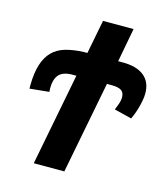

<svg xmlns="http://www.w3.org/2000/svg" viewBox="-105 -769 735 850"><g transform="rotate(15 263.0 -344.0)"><path d="M414 -323Q424 -347 427.5 -359Q431 -371 431 -383Q431 -404 417.5 -413.5Q404 -423 372 -423H351L269 0H129L211 -423H195Q150 -423 131.5 -402Q113 -381 113 -339L114 -323L25 -314V-333Q26 -388 38 -425.5Q50 -463 73 -486.5Q96 -510 131.5 -520.5Q167 -531 216 -533H232L262 -688H402L373 -533H394Q458 -533 492 -505.5Q526 -478 526 -426Q526 -411 523 -394.5Q520 -378 515.5 -361.5Q511 -345 505.5 -330Q500 -315 494 -303Z"/></g></svg>

Font: Libra Sans Modern
Style: Bold Italic
Weight: 700
Italic angle: -12°
Foundry: Stefan Peev, Context Ltd
Version: Version 1.000